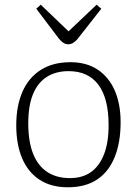

<svg xmlns="http://www.w3.org/2000/svg" viewBox="-20 -781 582 815"><path d="M268 14Q197 14 148 -18Q99 -50 74 -109Q49 -168 49 -249Q49 -332 75.5 -392Q102 -452 153.5 -484.5Q205 -517 279 -517Q347 -517 394.5 -485.5Q442 -454 467 -397Q492 -340 492 -262Q492 -176 466.5 -113.5Q441 -51 391.5 -18.5Q342 14 268 14ZM277 -25Q330 -25 366 -50.5Q402 -76 421.5 -126Q441 -176 441 -249Q441 -307 430 -350Q419 -393 397.5 -421.5Q376 -450 344.5 -464.5Q313 -479 271 -479Q217 -479 178.5 -454.5Q140 -430 120 -381Q100 -332 100 -258Q100 -180 120.5 -128.5Q141 -77 180.5 -51Q220 -25 277 -25ZM270 -593Q262 -593 256 -595.5Q250 -598 244 -603Q238 -608 230 -617L134 -744L153 -761L271 -648L390 -761L410 -744L308 -614Q300 -605 290.5 -599Q281 -593 270 -593Z"/></svg>

Font: Literata 18pt ExtraLight
Style: Regular
Weight: 250
Designer: Latin by Veronika Burian and Jose Scaglione. Greek by Irene Vlachou. Cyrillic by Vera Evstafieva.
Foundry: TypeTogether
Version: Version 3.103;gftools[0.9.29]